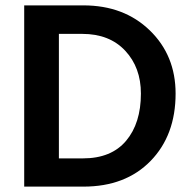

<svg xmlns="http://www.w3.org/2000/svg" viewBox="-20 -694 715 714"><path d="M199 -105H288Q394 -105 449 -170.5Q504 -236 504 -346Q504 -443 445.5 -505.5Q387 -568 286 -568H199ZM70 -674H290Q441 -674 537 -581Q633 -488 633 -346Q633 -191 540 -95.5Q447 0 290 0H70Z"/></svg>

Font: Hind SemiBold
Style: Regular
Weight: 600
Designer: Manushi Parikh, Satya Rajpurohit
Foundry: Indian Type Foundry
Version: Version 2.001;PS 1.0;hotconv 1.0.79;makeotf.lib2.5.61930; tt